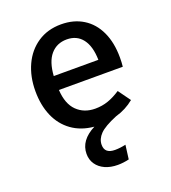

<svg xmlns="http://www.w3.org/2000/svg" viewBox="-144 -663 903 1014"><g transform="rotate(-20 307.5 -155.5)"><path d="M545.6 -233.8H186.7Q191.3 -154.4 231.5 -114.9Q271.8 -75.4 334.4 -75.4Q372.8 -75.4 406.7 -87.2Q440.5 -99 476.4 -122.6L526.2 -53.8Q481 -16.4 422.6 0Q351.8 29.2 325.6 56.4Q299.5 83.6 299.5 115.9Q299.5 165.1 357.4 165.1Q386.2 165.1 417.9 157.9L407.7 236.9Q375.4 244.6 344.6 244.6Q304.1 244.6 273.3 230.8Q242.6 216.9 225.4 191.8Q208.2 166.7 208.2 133.8Q208.2 57.4 296.4 12.3Q223.6 5.6 172.1 -31.5Q120.5 -68.7 94.1 -130Q67.7 -191.3 67.7 -270.3Q67.7 -351.8 97.7 -416.7Q127.7 -481.5 183.6 -518.7Q239.5 -555.9 314.9 -555.9Q386.2 -555.9 438.7 -523.3Q491.3 -490.8 519.7 -429.7Q548.2 -368.7 548.2 -285.1Q548.2 -256.9 545.6 -233.8ZM436.9 -312.3Q435.4 -388.7 404.1 -429.7Q372.8 -470.8 315.9 -470.8Q260 -470.8 225.6 -431Q191.3 -391.3 186.2 -312.3Z"/></g></svg>

Font: Fira Code Fixed Medium
Style: Regular
Weight: 500
Monospace: yes
Designer: Carrois Corporate, Edenspiekermann AG, Nikita Prokopov
Foundry: Carrois Corporate, Edenspiekermann AG, Nikita Prokopov
Version: Version 5.002